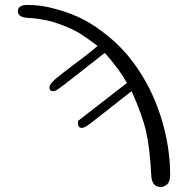

<svg xmlns="http://www.w3.org/2000/svg" viewBox="-20 -725 762 773"><path d="M51.8 -680.2Q52.7 -705.1 90.8 -705.1Q114.7 -705.1 143.3 -701.7Q171.9 -698.2 220.9 -684.1Q270 -669.9 315.9 -646.5Q361.8 -623 417 -578.1Q472.2 -533.2 517.1 -473.1Q588.9 -376 627 -256.6Q665 -137.2 665 -21Q665 6.8 652.6 17.3Q640.1 27.8 627 27.8Q590.8 27.8 588.9 -20Q583 -130.9 568.1 -196Q553.2 -261.2 509.8 -357.9Q364.7 -244.1 344.5 -228.5Q324.2 -212.9 314.9 -210.9Q314 -210.9 312.5 -210.4Q311 -210 310.1 -210Q293.9 -210 293.9 -229Q293.9 -235.8 294.9 -238.8L491.2 -391.1Q460.4 -446.3 401.9 -512.2Q362.8 -481.4 306.2 -437Q231 -377.9 216.6 -367.9Q202.1 -357.9 193.8 -357.9Q178.7 -357.9 179.2 -374Q179.2 -386.2 202.6 -406.5Q226.1 -426.8 279.5 -466.3Q333 -505.9 373 -540Q332 -570.8 304 -588.9Q275.9 -606.9 222.4 -627Q168.9 -647 109.9 -651.9Q106.9 -651.9 99.4 -652.3Q91.8 -652.8 87.9 -653.3Q84 -653.8 77.4 -654.8Q70.8 -655.8 66.9 -658Q63 -660.2 59.6 -662.6Q56.2 -665 54 -669.7Q51.8 -674.3 51.8 -680.2Z"/></svg>

Font: CMU Serif Upright Italic
Style: UprightItalic
Weight: 500
Version: Version 0.7.0